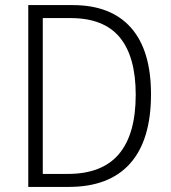

<svg xmlns="http://www.w3.org/2000/svg" viewBox="-20 -734 671 754"><path d="M573 -364Q573 -184 491 -92Q409 0 250 0H91V-714H265Q416 -714 494.5 -625Q573 -536 573 -364ZM513 -362Q513 -511 450.5 -587Q388 -663 257 -663H148V-51H246Q381 -51 447 -129Q513 -207 513 -362Z"/></svg>

Font: Noto Sans Myanmar UI SemiCondensed Light
Style: Regular
Weight: 300
Width: 4
Designer: Monotype Design Team
Foundry: Monotype Imaging Inc.
Version: Version 2.103; ttfautohint (v1.8.4.7-5d5b)